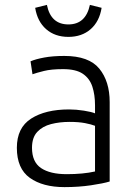

<svg xmlns="http://www.w3.org/2000/svg" viewBox="-20 -757 549 786"><path d="M244 9Q155 9 102 -29Q49 -67 49 -152Q49 -234 107.5 -271.5Q166 -309 263 -309Q292 -309 323.5 -304Q355 -299 369 -293V-326Q369 -369 358 -402.5Q347 -436 319 -455Q291 -474 238 -474Q190 -474 160 -466.5Q130 -459 113 -453L105 -506Q126 -515 161 -521.5Q196 -528 243 -528Q344 -528 386.5 -476Q429 -424 429 -339V-14Q403 -6 352.5 1.5Q302 9 244 9ZM253 -44Q320 -44 369 -55V-242Q354 -248 328 -253Q302 -258 265 -258Q224 -258 189 -249Q154 -240 132.5 -217Q111 -194 111 -152Q111 -94 148 -69Q185 -44 253 -44ZM260 -606Q205 -606 169 -637.5Q133 -669 124 -725L172 -737Q188 -657 260 -657Q331 -657 348 -737L396 -725Q387 -669 351 -637.5Q315 -606 260 -606Z"/></svg>

Font: Ubuntu Sans Light
Style: Regular
Weight: 300
Designer: Dalton Maag Ltd
Foundry: Dalton Maag Ltd
Version: Version 1.006; ttfautohint (v1.8.4.7-5d5b)